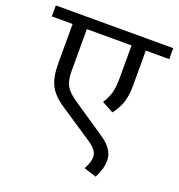

<svg xmlns="http://www.w3.org/2000/svg" viewBox="-143 -731 852 916"><g transform="rotate(20 283.0 -273.5)"><path d="M443.4 78.1 379.9 58.1Q400.4 22.9 400.4 -6.8Q400.4 -38.6 354 -69.8L184.1 -183.1Q131.3 -218.3 111.1 -259Q90.8 -299.8 90.8 -369.1V-568.8H-14.6V-624.5H581.5V-568.8H462.4V-390.1Q462.4 -341.8 451.4 -307.1Q440.4 -272.5 413.6 -237.3L354.5 -269Q374 -298.8 382.1 -328.1Q390.1 -357.4 390.1 -403.3V-568.8H163.1V-357.4Q163.1 -308.1 177.7 -282Q192.4 -255.9 233.4 -228L405.8 -111.3Q468.8 -68.4 468.8 -12.2Q468.8 29.3 443.4 78.1Z"/></g></svg>

Font: Khula Regular
Style: Regular
Weight: 400
Designer: Erin McLaughlin, Steve Matteson
Version: Version 1.000;PS 1.0;hotconv 1.0.72;makeotf.lib2.5.5900